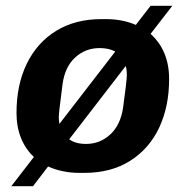

<svg xmlns="http://www.w3.org/2000/svg" viewBox="-20 -587 642 663"><path d="M564 -314Q564 -220 530 -147Q496 -74 430 -32Q364 10 271 10H255Q196 10 146 -12L94 56H19L97 -45Q68 -72 52.5 -110.5Q37 -149 37 -197Q37 -294 72.5 -367Q108 -440 174 -480.5Q240 -521 330 -521H346Q403 -521 449 -501L500 -567H575L500 -470Q564 -412 564 -314ZM185 -159 378 -409Q356 -421 324 -421Q275 -421 239.5 -388.5Q204 -356 196 -296Q183 -198 183 -183Q183 -173 185 -159ZM418 -328Q418 -347 414 -359L219 -106Q241 -90 277 -90Q325 -90 360.5 -122.5Q396 -155 405 -215Q418 -309 418 -328Z"/></svg>

Font: Chivo
Style: Bold Italic
Weight: 700
Italic angle: -8.05°
Designer: Hector Gatti
Foundry: Omnibus-Type
Version: Version 1.007